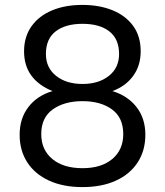

<svg xmlns="http://www.w3.org/2000/svg" viewBox="-20 -755 671 782"><path d="M316 7Q237 7 179.5 -19.5Q122 -46 91 -94Q60 -142 60 -206Q60 -273 96 -319.5Q132 -366 194 -384Q137 -407 107.5 -447.5Q78 -488 78 -546Q78 -605 108 -647.5Q138 -690 191.5 -712.5Q245 -735 316 -735Q384 -735 437.5 -713.5Q491 -692 522 -650Q553 -608 553 -546Q553 -488 522.5 -446Q492 -404 438 -384Q500 -365 536 -319Q572 -273 572 -206Q572 -142 541 -94Q510 -46 452.5 -19.5Q395 7 316 7ZM316 -70Q393 -70 437.5 -107.5Q482 -145 482 -209Q482 -276 436 -309.5Q390 -343 316 -343Q242 -343 195 -309.5Q148 -276 148 -209Q148 -145 193 -107.5Q238 -70 316 -70ZM316 -413Q382 -413 423.5 -446Q465 -479 465 -535Q465 -596 425.5 -627Q386 -658 316 -658Q247 -658 207 -627.5Q167 -597 167 -535Q167 -479 208.5 -446Q250 -413 316 -413Z"/></svg>

Font: Parkinsans
Style: Regular
Weight: 400
Designer: Red Stone, Indian Type Foundry
Foundry: Indian Type Foundry
Version: Version 1.000